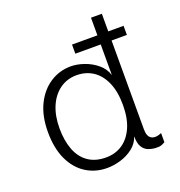

<svg xmlns="http://www.w3.org/2000/svg" viewBox="-129 -810 875 931"><g transform="rotate(-20 308.5 -344.0)"><path d="M311 -609H577V-562H311ZM442 -88Q431 -54 402 -31.5Q373 -9 337 1.5Q301 12 268 12Q207 12 159 -18.5Q111 -49 83.5 -107.5Q56 -166 56 -250Q56 -332 84.5 -390.5Q113 -449 161.5 -480.5Q210 -512 268 -512Q301 -512 337 -499.5Q373 -487 402 -463Q431 -439 442 -404V-700H498V-103Q498 -66 518 -55Q538 -44 570 -58V-11Q560 -5 550 -1.5Q540 2 521 1Q502 0 483.5 -7Q465 -14 453.5 -33Q442 -52 442 -88ZM280 -38Q328 -38 364.5 -62.5Q401 -87 422 -134Q443 -181 443 -250Q443 -319 422 -366.5Q401 -414 364.5 -438Q328 -462 280 -462Q231 -462 193.5 -435Q156 -408 135.5 -360Q115 -312 115 -248Q115 -186 132.5 -138.5Q150 -91 187 -64.5Q224 -38 280 -38Z"/></g></svg>

Font: Inclusive Sans Light
Style: Regular
Weight: 300
Designer: Olivia King
Foundry: Olivia King
Version: Version 2.004